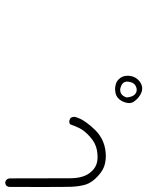

<svg xmlns="http://www.w3.org/2000/svg" viewBox="70 -506 590 771"><g transform="rotate(90 365.5 -121.0)"><path d="M371.1 -332Q362.8 -308.1 341.3 -308.1Q334.5 -308.1 326.7 -311.5Q319.8 -314 315.4 -318.4Q308.1 -325.7 308.1 -336.4Q308.1 -338.9 308.6 -341.3Q311.5 -364.3 328.1 -371.6Q335 -374.5 341.3 -374.5Q351.6 -374.5 359.9 -366.7Q369.6 -356.9 371.6 -335.9V-334ZM322.8 -289.6Q331.5 -287.6 336.7 -287.6Q341.8 -287.6 344.7 -288.1Q367.7 -289.1 380.9 -306.6Q391.6 -320.8 394 -338.9Q394.5 -341.3 394.5 -345.5Q394.5 -349.6 392.1 -356.4Q388.7 -365.2 377.9 -376Q363.3 -390.6 345.2 -395.5Q340.3 -396.5 335.4 -396.5Q321.3 -396.5 307.6 -386.2Q284.7 -368.2 284.7 -337.4Q284.7 -315.9 299.3 -301.8Q309.1 -292 322.8 -289.6ZM731 139.6Q731.4 52.2 731.4 15.6Q731.4 -94.2 730.5 -112.3Q729 -146 721.2 -170.9Q713.4 -194.8 687.5 -218.8Q662.1 -242.2 637.2 -247.1Q621.1 -250.5 608.4 -250.5Q545.4 -250.5 502.9 -208Q484.9 -189.9 470.5 -169.4Q456.1 -148.9 449.7 -126.5Q449.7 -126 449.7 -125Q449.7 -115.7 454.6 -108.4L464.4 -104Q465.8 -103.5 467.3 -103.5Q474.1 -103.5 479.5 -106.9Q485.4 -123.5 493.7 -141.6Q503.9 -164.1 529.8 -187Q555.7 -210 584 -214.8Q598.6 -217.3 610.1 -217.3Q621.6 -217.3 631.3 -215.3Q651.9 -210.9 667.5 -194.6Q683.1 -178.2 689.5 -157.2Q695.8 -137.2 696.3 -109.1Q696.8 -81.1 696.8 136.2Q697.8 143.6 702.1 148.4Q707.5 152.8 713.9 153.8Q720.7 152.8 726.6 148.9Z"/></g></svg>

Font: NaikaiFont
Style: Light
Weight: 300
Version: Version 1.89